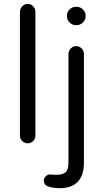

<svg xmlns="http://www.w3.org/2000/svg" viewBox="-20 -733 531 982"><path d="M161.1 -39.1V-672.9Q161.1 -684.6 157.2 -690.4Q144.5 -712.9 121.1 -712.9Q105.5 -712.9 93.8 -700.7Q82 -688.5 82 -672.9V-39.1Q82 -23.4 93.8 -11.7Q105.5 0 121.1 0Q137.7 0 149.4 -11.7Q161.1 -23.4 161.1 -39.1ZM367.2 -604.5H373Q390.6 -604.5 404.3 -618.2Q418 -631.8 418 -649.4V-653.3Q418 -670.9 404.3 -684.6Q390.6 -698.2 373 -698.2H367.2Q349.6 -698.2 335.9 -684.6Q322.3 -670.9 322.3 -653.3V-649.4Q322.3 -631.8 335.9 -618.2Q349.6 -604.5 367.2 -604.5ZM286.1 229.5Q346.7 229.5 377.9 196.3Q409.2 163.1 409.2 100.6V-457Q409.2 -473.6 397.5 -485.4Q385.7 -497.1 369.1 -497.1Q353.5 -497.1 341.8 -484.9Q330.1 -472.7 330.1 -457V98.6Q330.1 134.8 315.4 148.4Q299.8 161.1 265.6 161.1Q256.8 161.1 250 160.2H247.1L235.4 159.2Q223.6 159.2 213.9 168.9Q204.1 178.7 204.1 189.5Q204.1 204.1 212.9 212.9Q218.8 217.8 226.6 220.7Q252 229.5 286.1 229.5Z"/></svg>

Font: FakePearl
Style: Light
Weight: 350
Version: Version 1.2